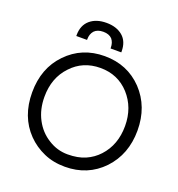

<svg xmlns="http://www.w3.org/2000/svg" viewBox="-159 -1035 1089 1175"><g transform="rotate(20 385.5 -447.5)"><path d="M394 10Q318 10 257 -17Q195 -44 148 -92Q51 -192 51 -350Q51 -508 148 -608Q246 -710 394 -710Q542 -710 640 -608Q737 -505 737 -350Q737 -195 640 -92Q542 10 394 10ZM258 -104Q316 -67 384 -67Q451 -67 499 -88Q547 -109 582 -147Q656 -227 656 -350Q656 -470 582 -552Q508 -633 394 -633Q280 -633 206 -553Q131 -474 131 -350Q131 -268 165 -204Q199 -140 258 -104ZM257 -766H187V-772Q187 -836 228 -871Q268 -905 334 -905Q400 -905 440 -871Q480 -837 480 -772V-766H410V-771Q410 -804 392 -826Q372 -847 334 -847Q296 -847 276 -826Q257 -804 257 -771Z"/></g></svg>

Font: Rilu
Style: Regular
Weight: 500
Designer: Alí Sinisterra
Foundry: Alí Sinisterra
Version: 0.1